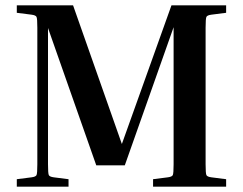

<svg xmlns="http://www.w3.org/2000/svg" viewBox="-20 -700 911 720"><path d="M828 -28V0H554V-28L609 -35Q625 -37 628 -43.5Q631 -50 631 -84V-598L448 -80H341L160 -595V-84Q160 -50 163 -43.5Q166 -37 182 -35L237 -28V0H43V-28L98 -35Q114 -37 117 -43.5Q120 -50 120 -84V-596Q120 -630 117 -636.5Q114 -643 98 -645L43 -652V-680H254L437 -160L623 -680H828V-652L773 -645Q757 -643 754 -636.5Q751 -630 751 -596V-84Q751 -50 754 -43.5Q757 -37 773 -35Z"/></svg>

Font: Inria Serif
Style: Bold
Weight: 700
Designer: Black Foundry Team
Foundry: Black Foundry
Version: Version 1.000; ttfautohint (v1.8.3)